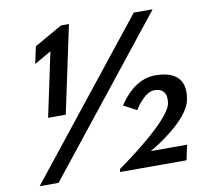

<svg xmlns="http://www.w3.org/2000/svg" viewBox="-86 -916 1106 1006"><g transform="rotate(-10 466.5 -413.0)"><path d="M133.3 -641.9 223.3 -693.9 150.7 -352.5H244.7L343.6 -817.5H301.3L152.6 -732.9ZM789 -817.5H688.4L44.9 -7.5H145.6ZM724 -398.5C795 -398.5 785.6 -333 782 -316C763 -226.7 507.4 -45.9 475.8 -23.5L472.4 -7.5H826.4L843.4 -87.5H649.9L673.7 -101.3C674.3 -101.6 860.7 -211.1 883 -316C895.1 -373.2 898 -474.5 740.2 -474.5C634.8 -474.5 566.2 -376.1 548.7 -347.8L617.5 -311.2C630.4 -331.3 675 -398.5 724 -398.5Z"/></g></svg>

Font: Hussar Nova
Style: RgIta
Weight: 700
Foundry: Cannot Into Space Fonts
Version: Version 0.99